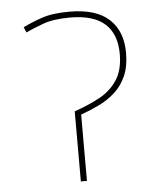

<svg xmlns="http://www.w3.org/2000/svg" viewBox="-52 -769 704 816"><g transform="rotate(-5 300.0 -361.5)"><path d="M260 -299Q318 -319 366 -344.5Q414 -370 443 -413Q472 -456 472 -526Q472 -610 423.5 -654Q375 -698 274 -698Q204 -698 159 -681.5Q114 -665 85 -651L75 -674Q109 -691 155 -707Q201 -723 275 -723Q388 -723 443.5 -671.5Q499 -620 499 -528Q499 -470 481 -429.5Q463 -389 432.5 -361.5Q402 -334 364 -315.5Q326 -297 286 -283V0H260Z"/></g></svg>

Font: Noto Sans Mono Thin
Style: Regular
Weight: 100
Designer: Monotype Design Team
Foundry: Monotype Imaging Inc.
Version: Version 2.014